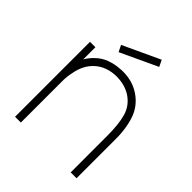

<svg xmlns="http://www.w3.org/2000/svg" viewBox="-211 -891 1019 1019"><g transform="rotate(45 298.5 -382.0)"><path d="M219 -631 201 -667.5 409.5 -764.5 427 -728ZM534.5 -274V0H490.5V-274Q490.5 -362.5 475 -415.5Q459.5 -470 410.5 -503Q364.5 -532.5 303 -532.5Q267 -532.5 235.5 -521.2Q204 -510 180 -487.5Q136.5 -448 124 -379Q116.5 -346.5 116.5 -309.5V0H73V-562.5H113.5V-471Q128 -496.5 151 -518.5Q178 -545.5 214.2 -558.8Q250.5 -572 289.5 -574Q293.5 -574.5 298.5 -574.8Q303.5 -575 310.5 -575Q380 -575 434.5 -538.5Q494 -498 515 -431Q536.5 -364.5 534.5 -274Z"/></g></svg>

Font: Russisch Sans ExtraLight
Style: Regular
Weight: 200
Width: 4
Designer: Michael Sharanda (font) & Cristiano Sobral (main changes)
Foundry: Michael Sharanda
Version: Version 2.00;September 8, 2020;FontCreator 13.0.0.2681 64-bi